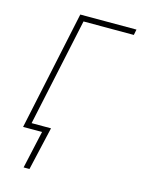

<svg xmlns="http://www.w3.org/2000/svg" viewBox="-108 -592 608 822"><g transform="rotate(15 196.5 -180.5)"><path d="M79 167 116 0H32L144 -528H393L388 -503H165L63 -25H149L105 167Z"/></g></svg>

Font: Noto Sans Thin
Style: Italic
Weight: 100
Italic angle: -12°
Designer: Monotype Design Team
Foundry: Monotype Imaging Inc.
Version: Version 2.013; ttfautohint (v1.8.4.7-5d5b)